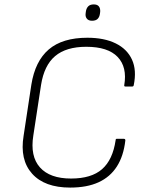

<svg xmlns="http://www.w3.org/2000/svg" viewBox="-20 -838 660 870"><path d="M298 12Q182 12 125.5 -51Q69 -114 87 -223L122 -454Q139 -561 201 -614Q263 -667 376 -667Q452 -667 504 -641.5Q556 -616 578 -568Q600 -520 586 -452Q585 -446 579 -446H548Q542 -446 543 -452Q557 -534 513 -580Q469 -626 371 -626Q280 -626 230 -584Q180 -542 166 -453L131 -224Q116 -130 161 -79.5Q206 -29 302 -29Q394 -29 442.5 -71.5Q491 -114 504 -203Q504 -209 509 -209H541Q548 -209 548 -202Q540 -131 509.5 -83.5Q479 -36 426.5 -12Q374 12 298 12ZM397 -744Q381 -744 373.5 -753.5Q366 -763 368 -777L369 -785Q371 -800 379.5 -809Q388 -818 405 -818Q421 -818 428 -809Q435 -800 434 -785L433 -777Q431 -761 422.5 -752.5Q414 -744 397 -744Z"/></svg>

Font: Sofia Sans ExtraLight
Style: Italic
Weight: 250
Italic angle: -9°
Version: Version 4.100-B